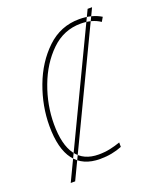

<svg xmlns="http://www.w3.org/2000/svg" viewBox="-153 -852 834 1018"><g transform="rotate(-20 264.0 -342.5)"><path d="M67 76 467 -761H492L92 76ZM258 10Q293 10 324 4Q355 -2 382 -13V-38Q354 -28 323.5 -21.5Q293 -15 259 -15Q90 -15 90 -247Q90 -354 129 -458.5Q168 -563 238.5 -631.5Q309 -700 405 -700Q470 -700 514 -670L528 -694Q477 -725 406 -725Q300 -725 223 -651.5Q146 -578 105 -468Q64 -358 64 -246Q64 10 258 10Z"/></g></svg>

Font: Noto Sans UI SemiCondensed Thin
Style: Italic
Weight: 250
Width: 4
Italic angle: -12°
Designer: Monotype Design Team
Foundry: Monotype Imaging Inc.
Version: Version 1.901